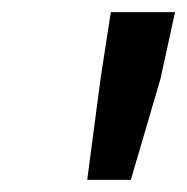

<svg xmlns="http://www.w3.org/2000/svg" viewBox="-20 -691 309 317"><path d="M124 -394 146 -561 163 -671H269L245 -561L196 -394Z"/></svg>

Font: Source Sans 3 ExtraLight SemiBold
Style: Italic
Weight: 600
Italic angle: -11°
Version: Version 3.052;hotconv 1.1.0;makeotfexe 2.6.0